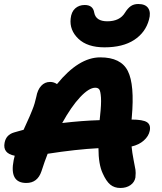

<svg xmlns="http://www.w3.org/2000/svg" viewBox="-20 -932 807 954"><path d="M499 -696.8Q414.1 -696.8 369.4 -739.5Q324.7 -782.2 331.1 -839.8Q334.5 -873 353.5 -890.1Q372.6 -907.2 400.9 -907.2Q442.4 -907.2 448.2 -869.1Q456.5 -826.2 513.2 -826.2Q575.2 -826.2 601.1 -869.1Q614.7 -891.1 629.9 -901.6Q645 -912.1 667 -912.1Q703.1 -912.1 716.8 -890.9Q730.5 -869.6 720.2 -834Q703.1 -770.5 646.7 -733.6Q590.3 -696.8 499 -696.8ZM490.2 -70.8Q469.2 -115.7 469.2 -195.8Q357.4 -189.9 216.8 -168Q202.1 -131.3 186 -81.1Q166.5 -22.9 110.8 -22.9Q25.4 -22.9 47.9 -136.2Q48.3 -138.2 50.3 -146.2Q52.2 -154.3 53.2 -158.2Q-7.8 -169.9 2.9 -223.1Q10.3 -262.2 49.8 -273.9Q56.2 -275.4 72.3 -280.3Q88.4 -285.2 97.2 -287.1Q101.6 -297.4 112.1 -320.1Q122.6 -342.8 127.7 -354.7Q132.8 -366.7 140.1 -384.8Q147.5 -402.8 152.1 -418.7Q156.7 -434.6 160.2 -450.2Q166.5 -485.8 184.6 -505.4Q202.6 -524.9 229 -524.9Q247.6 -524.9 263.2 -514.2Q371.1 -647 478 -647Q581.1 -647 615.2 -579.1Q649.4 -511.2 634.8 -349.1Q634.8 -347.7 634.3 -343.8Q633.8 -339.8 633.8 -337.9Q689.9 -337.9 710 -325Q730 -312 724.1 -282.2Q718.8 -255.4 694.6 -233.9Q670.4 -212.4 633.8 -204.1Q636.7 -173.8 643.8 -137.5Q650.9 -101.1 653.1 -88.4Q655.3 -75.7 652.8 -49.8Q648.4 -26.4 628.2 -12.2Q607.9 2 578.1 2Q548.3 2 528.1 -14.6Q507.8 -31.2 490.2 -70.8ZM453.1 -496.1Q422.4 -496.1 378.4 -449.5Q334.5 -402.8 289.1 -320.8Q389.2 -332.5 475.1 -335Q475.6 -338.4 476.1 -345.2Q476.6 -352.1 477.1 -355Q483.9 -416 481.7 -447.5Q479.5 -479 473.4 -487.5Q467.3 -496.1 453.1 -496.1Z"/></svg>

Font: Shantell Sans Irregular
Style: Bold Italic
Weight: 700
Italic angle: -11.31°
Designer: Stephen Nixon, Anya Danilova, Shantell Martin
Foundry: Arrow Type
Version: Version 1.006;[9816181b4]